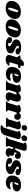

<svg xmlns="http://www.w3.org/2000/svg" viewBox="2890 -3683 983 6803"><g transform="rotate(90 3381.5 -281.5)"><path d="M652 -330Q652 -300 644 -263Q625 -181 573 -119.5Q521 -58 445.5 -24.5Q370 9 282 9Q143 9 76.5 -46.5Q10 -102 10 -194Q10 -225 18 -263Q37 -341 90.5 -401.5Q144 -462 221.5 -495.5Q299 -529 387 -529Q523 -529 587.5 -474Q652 -419 652 -330ZM284 -261Q252 -157 252 -115Q252 -93 259 -85.5Q266 -78 278 -78Q299 -76 321.5 -114Q344 -152 378 -262Q409 -359 409 -403Q409 -424 402.5 -432Q396 -440 384 -440Q363 -440 339.5 -402.5Q316 -365 284 -261Z M1308 -330Q1308 -300 1300 -263Q1281 -181 1229 -119.5Q1177 -58 1101.5 -24.5Q1026 9 938 9Q799 9 732.5 -46.5Q666 -102 666 -194Q666 -225 674 -263Q693 -341 746.5 -401.5Q800 -462 877.5 -495.5Q955 -529 1043 -529Q1179 -529 1243.5 -474Q1308 -419 1308 -330ZM940 -261Q908 -157 908 -115Q908 -93 915 -85.5Q922 -78 934 -78Q955 -76 977.5 -114Q1000 -152 1034 -262Q1065 -359 1065 -403Q1065 -424 1058.5 -432Q1052 -440 1040 -440Q1019 -440 995.5 -402.5Q972 -365 940 -261Z M1910 -420Q1910 -385 1882.5 -363Q1855 -341 1806 -341Q1756 -341 1721.5 -366Q1687 -391 1687 -429Q1687 -442 1691 -454Q1673 -459 1659 -459Q1634 -459 1617.5 -447Q1601 -435 1602 -413Q1602 -387 1628 -369Q1654 -351 1712 -324Q1762 -302 1794.5 -283.5Q1827 -265 1849.5 -237Q1872 -209 1872 -171Q1872 -163 1868 -141Q1852 -74 1779 -35Q1706 4 1587 4Q1453 4 1374.5 -32Q1296 -68 1296 -131Q1296 -174 1322 -196Q1348 -218 1391 -218Q1441 -218 1476.5 -187Q1512 -156 1512 -108Q1512 -95 1509 -81Q1533 -75 1555 -75Q1581 -75 1598 -89Q1615 -103 1615 -128Q1614 -151 1592 -167.5Q1570 -184 1522 -207Q1477 -228 1448 -246.5Q1419 -265 1398.5 -293Q1378 -321 1378 -359Q1378 -441 1446.5 -489.5Q1515 -538 1641 -538Q1724 -538 1784.5 -523Q1845 -508 1877.5 -481Q1910 -454 1910 -420Z M2392 -486Q2392 -482 2390 -472Q2377 -428 2330 -428H2272L2197 -181Q2192 -166 2192 -150Q2192 -132 2202 -125Q2212 -118 2230 -118Q2246 -118 2270 -122Q2282 -125 2291 -125Q2298 -125 2301.5 -120.5Q2305 -116 2305 -109Q2306 -89 2275.5 -60.5Q2245 -32 2193 -11.5Q2141 9 2078 9Q2010 9 1969 -22Q1928 -53 1928 -107Q1928 -132 1936 -155L2000 -353Q2005 -370 2005 -380Q2005 -400 1995.5 -414Q1986 -428 1969 -443Q1954 -457 1948 -466.5Q1942 -476 1945 -489Q1949 -502 1962 -509Q1975 -516 2003 -516H2059L2122 -579Q2155 -612 2182.5 -625Q2210 -638 2254 -638Q2317 -638 2317 -590Q2317 -575 2313 -562L2299 -516H2352Q2371 -516 2381.5 -508Q2392 -500 2392 -486Z M2915 -390Q2915 -371 2911 -355Q2896 -289 2827.5 -260.5Q2759 -232 2666 -232Q2619 -232 2578 -238Q2577 -186 2606 -165Q2635 -144 2687 -144Q2711 -144 2733 -149.5Q2755 -155 2789 -166Q2817 -176 2827 -176Q2838 -176 2838 -163Q2839 -128 2812 -89.5Q2785 -51 2732 -24Q2679 3 2604 3Q2493 3 2422 -53Q2351 -109 2351 -216Q2351 -246 2359 -286Q2384 -409 2468.5 -471.5Q2553 -534 2674 -534Q2801 -534 2858 -493.5Q2915 -453 2915 -390ZM2596 -297Q2638 -297 2660 -336Q2682 -375 2681 -423Q2680 -451 2665 -451Q2654 -451 2639 -433.5Q2624 -416 2609.5 -381Q2595 -346 2585 -298Q2589 -297 2596 -297Z M3514 -138Q3512 -134 3512 -126Q3512 -119 3515.5 -115Q3519 -111 3525 -111Q3537 -111 3545.5 -121.5Q3554 -132 3557 -132Q3562 -132 3565 -125.5Q3568 -119 3568 -110Q3569 -81 3549 -53.5Q3529 -26 3490.5 -8.5Q3452 9 3398 9Q3332 9 3293 -21.5Q3254 -52 3253 -103Q3253 -140 3271 -186L3326 -330Q3331 -343 3331 -351Q3331 -364 3322.5 -371.5Q3314 -379 3302 -379Q3280 -379 3260 -358.5Q3240 -338 3231 -308L3169 -104Q3165 -93 3165 -83Q3165 -71 3170 -63.5Q3175 -56 3184 -48Q3191 -42 3194 -37Q3197 -32 3195 -25Q3191 -12 3176 -6Q3161 0 3129 0H2901Q2875 0 2863.5 -8.5Q2852 -17 2855 -31Q2859 -43 2876 -52Q2891 -60 2901 -71Q2911 -82 2918 -106L3007 -395Q3009 -400 3009 -409Q3009 -420 3004.5 -426Q3000 -432 2990 -441Q2980 -449 2976 -455Q2972 -461 2975 -471Q2981 -494 3038 -511.5Q3095 -529 3157 -529Q3207 -529 3236 -501.5Q3265 -474 3262 -425Q3303 -484 3349 -506.5Q3395 -529 3449 -529Q3510 -529 3547.5 -492Q3585 -455 3585 -396Q3585 -365 3575 -335Z M4225 -411Q4225 -392 4221 -376Q4211 -335 4183 -313Q4155 -291 4116 -291Q4078 -291 4058.5 -309Q4039 -327 4024 -357Q4016 -374 4009 -382Q4002 -390 3993 -390Q3983 -390 3975.5 -382Q3968 -374 3962 -354L3885 -104Q3883 -99 3883 -89Q3883 -76 3890.5 -67.5Q3898 -59 3911 -51Q3923 -43 3927 -38Q3931 -33 3930 -25Q3928 -12 3915.5 -6Q3903 0 3873 0H3617Q3591 0 3579.5 -8.5Q3568 -17 3571 -31Q3575 -43 3592 -52Q3607 -60 3617 -71Q3627 -82 3634 -106L3723 -395Q3725 -400 3725 -409Q3725 -420 3720.5 -426Q3716 -432 3706 -441Q3696 -449 3692 -455Q3688 -461 3691 -471Q3697 -494 3754 -511.5Q3811 -529 3873 -529Q3914 -529 3941 -510.5Q3968 -492 3976 -458Q4024 -529 4102 -529Q4158 -529 4191.5 -495Q4225 -461 4225 -411Z M4562 -447Q4562 -424 4555 -403L4463 -104Q4460 -92 4460 -83Q4460 -70 4465 -62.5Q4470 -55 4479 -48Q4486 -41 4489 -36.5Q4492 -32 4490 -25Q4485 -12 4470 -6Q4455 0 4424 0H4196Q4170 0 4158 -8.5Q4146 -17 4150 -31Q4154 -43 4171 -52Q4186 -60 4196 -71Q4206 -82 4213 -106L4300 -395Q4303 -404 4303 -410Q4303 -421 4298 -427.5Q4293 -434 4283 -441Q4273 -449 4269 -455Q4265 -461 4268 -471Q4274 -494 4331 -511.5Q4388 -529 4450 -529Q4508 -529 4535 -507Q4562 -485 4562 -447ZM4608 -662Q4608 -636 4594.5 -611Q4581 -586 4556.5 -570.5Q4532 -555 4502 -555Q4464 -555 4438.5 -580.5Q4413 -606 4412 -644Q4412 -669 4425 -693.5Q4438 -718 4462 -734Q4486 -750 4517 -750Q4556 -750 4582 -724.5Q4608 -699 4608 -662Z M4980 -662Q4981 -634 4966.5 -607.5Q4952 -581 4926.5 -564.5Q4901 -548 4868 -548Q4828 -548 4801.5 -575.5Q4775 -603 4775 -643Q4775 -669 4789 -694.5Q4803 -720 4828.5 -736.5Q4854 -753 4886 -753Q4926 -753 4953 -726.5Q4980 -700 4980 -662ZM4649 -409Q4649 -420 4644.5 -426Q4640 -432 4630 -441Q4620 -449 4616 -455Q4612 -461 4615 -471Q4621 -494 4678 -511.5Q4735 -529 4797 -529Q4855 -529 4882 -507Q4909 -485 4909 -447Q4909 -424 4902 -403L4779 11Q4749 110 4685 150Q4621 190 4513 190Q4470 190 4438.5 179Q4407 168 4413 149Q4415 142 4422 136Q4429 130 4443 123Q4469 109 4486.5 92.5Q4504 76 4514 44L4647 -395Q4649 -400 4649 -409Z M5610 -421Q5610 -373 5581 -346Q5552 -319 5505 -319Q5463 -319 5440 -340.5Q5417 -362 5418 -389Q5408 -391 5401 -381Q5394 -371 5386 -342Q5381 -323 5367 -307Q5435 -302 5468 -276Q5501 -250 5501 -209Q5501 -189 5494 -169L5486 -138Q5484 -133 5484 -125Q5484 -111 5497 -111Q5509 -111 5517.5 -121.5Q5526 -132 5529 -132Q5534 -132 5537 -125.5Q5540 -119 5540 -110Q5541 -81 5522.5 -53.5Q5504 -26 5466.5 -8.5Q5429 9 5376 9Q5312 9 5269.5 -23Q5227 -55 5227 -107Q5227 -126 5235 -150L5254 -200Q5259 -218 5259 -226Q5259 -239 5250.5 -245Q5242 -251 5224 -251H5204L5159 -104Q5156 -92 5156 -83Q5156 -70 5161 -62.5Q5166 -55 5175 -48Q5182 -41 5185 -36.5Q5188 -32 5186 -25Q5181 -12 5166 -6Q5151 0 5120 0H4892Q4866 0 4854 -8.5Q4842 -17 4846 -31Q4850 -43 4867 -52Q4882 -60 4892 -71Q4902 -82 4909 -106L5061 -605Q5064 -614 5064 -620Q5064 -631 5058.5 -638Q5053 -645 5044 -652Q5034 -660 5029.5 -666Q5025 -672 5028 -682Q5034 -705 5091 -722Q5148 -739 5210 -739Q5268 -739 5295 -717.5Q5322 -696 5322 -658Q5322 -635 5315 -614L5228 -330H5261Q5281 -330 5293.5 -342Q5306 -354 5313 -377Q5338 -451 5378 -490Q5418 -529 5484 -529Q5541 -529 5575.5 -497.5Q5610 -466 5610 -421Z M6188 -420Q6188 -385 6160.5 -363Q6133 -341 6084 -341Q6034 -341 5999.5 -366Q5965 -391 5965 -429Q5965 -442 5969 -454Q5951 -459 5937 -459Q5912 -459 5895.5 -447Q5879 -435 5880 -413Q5880 -387 5906 -369Q5932 -351 5990 -324Q6040 -302 6072.5 -283.5Q6105 -265 6127.5 -237Q6150 -209 6150 -171Q6150 -163 6146 -141Q6130 -74 6057 -35Q5984 4 5865 4Q5731 4 5652.5 -32Q5574 -68 5574 -131Q5574 -174 5600 -196Q5626 -218 5669 -218Q5719 -218 5754.5 -187Q5790 -156 5790 -108Q5790 -95 5787 -81Q5811 -75 5833 -75Q5859 -75 5876 -89Q5893 -103 5893 -128Q5892 -151 5870 -167.5Q5848 -184 5800 -207Q5755 -228 5726 -246.5Q5697 -265 5676.5 -293Q5656 -321 5656 -359Q5656 -441 5724.5 -489.5Q5793 -538 5919 -538Q6002 -538 6062.5 -523Q6123 -508 6155.5 -481Q6188 -454 6188 -420Z M6763 -390Q6763 -371 6759 -355Q6744 -289 6675.5 -260.5Q6607 -232 6514 -232Q6467 -232 6426 -238Q6425 -186 6454 -165Q6483 -144 6535 -144Q6559 -144 6581 -149.5Q6603 -155 6637 -166Q6665 -176 6675 -176Q6686 -176 6686 -163Q6687 -128 6660 -89.5Q6633 -51 6580 -24Q6527 3 6452 3Q6341 3 6270 -53Q6199 -109 6199 -216Q6199 -246 6207 -286Q6232 -409 6316.5 -471.5Q6401 -534 6522 -534Q6649 -534 6706 -493.5Q6763 -453 6763 -390ZM6444 -297Q6486 -297 6508 -336Q6530 -375 6529 -423Q6528 -451 6513 -451Q6502 -451 6487 -433.5Q6472 -416 6457.5 -381Q6443 -346 6433 -298Q6437 -297 6444 -297Z"/></g></svg>

Font: Shrikhand
Style: Regular
Weight: 400
Italic angle: -14°
Designer: Jonny Pinhorn
Foundry: Jonny Pinhorn
Version: Version 1.001;PS 1.001;hotconv 1.0.88;makeotf.lib2.5.647800